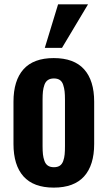

<svg xmlns="http://www.w3.org/2000/svg" viewBox="-20 -854 495 883"><path d="M186 -633.8 247.1 -834H384.8L265.1 -633.8ZM227.1 8.8Q134.3 8.8 88.1 -42.7Q42 -94.2 42 -191.9V-386.2Q42 -483.9 88.1 -535.4Q134.3 -586.9 227.1 -586.9Q320.3 -586.9 366.7 -535.4Q413.1 -483.9 413.1 -386.2V-191.9Q413.1 -94.2 366.7 -42.7Q320.3 8.8 227.1 8.8ZM228 -85Q244.6 -85 255.1 -92Q265.6 -99.1 270.8 -113.8Q275.9 -128.4 277.3 -143.6Q278.8 -158.7 278.8 -182.1V-395Q278.8 -418.5 277.1 -433.8Q275.4 -449.2 270.5 -464.1Q265.6 -479 255.1 -486.1Q244.6 -493.2 228 -493.2Q210.9 -493.2 200.2 -485.8Q189.5 -478.5 184.3 -463.9Q179.2 -449.2 177.5 -433.8Q175.8 -418.5 175.8 -395V-182.1Q175.8 -159.2 177.5 -144Q179.2 -128.9 184.3 -114.3Q189.5 -99.6 200.2 -92.3Q210.9 -85 228 -85Z"/></svg>

Font: Oswald Medium
Style: Regular
Weight: 500
Designer: Vernon Adams
Foundry: Vernon Adams
Version: Version 4.103